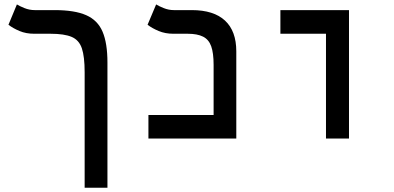

<svg xmlns="http://www.w3.org/2000/svg" viewBox="-20 -632 1798 876"><path d="M470.2 -346.7V224.6H366.2V-302.7Q366.2 -373.5 353.5 -411.4Q340.8 -449.2 307.1 -463.6Q273.4 -478 210.4 -478H136.2Q98.6 -478 69.1 -490.5Q39.6 -502.9 18.6 -519L57.1 -611.8Q68.4 -604.5 91.3 -595.2Q114.3 -585.9 138.7 -585.9H229.5Q320.8 -585.9 373.3 -562.7Q425.8 -539.6 448 -487.3Q470.2 -435.1 470.2 -346.7Z M954.6 0V-335.9Q954.6 -390.1 943.6 -420.9Q932.6 -451.7 906.5 -464.8Q880.4 -478 836.4 -478H771Q733.9 -478 704.1 -490.5Q674.3 -502.9 653.3 -519L692.4 -611.8Q703.6 -604.5 726.6 -595.2Q749.5 -585.9 773.4 -585.9H855Q955.1 -585.9 1006.6 -538.1Q1058.1 -490.2 1058.1 -397.9V0ZM657.2 0V-107.4H1056.6V0Z M1467.3 0V-585.9H1572.3V0ZM1259.3 -478V-585.9H1571.8V-478Z"/></svg>

Font: Cascadia Code Medium
Style: Regular
Weight: 500
Monospace: yes
Designer: Aaron Bell
Foundry: Saja Typeworks
Version: Version 2407.024